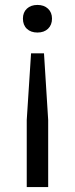

<svg xmlns="http://www.w3.org/2000/svg" viewBox="-20 -569 304 779"><path d="M132 -549Q158.5 -549 174.8 -533.8Q191 -518.5 191 -493.5Q191 -468 175 -452.5Q159 -437 132 -437Q105 -437 89 -452.2Q73 -467.5 73 -493.5Q73 -519 89.2 -534Q105.5 -549 132 -549ZM106 -352.5H158.5L175.5 -82V190H88.5V-82Z"/></svg>

Font: Encode Sans SmExp
Style: Regular
Weight: 400
Width: 6
Designer: Multiple Designers
Foundry: Impallari Type
Version: Version 3.002; ttfautohint (v1.8.3) -l 8 -r 50 -G 200 -x 14 